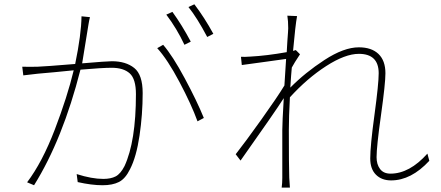

<svg xmlns="http://www.w3.org/2000/svg" viewBox="-20 -847 2040 889"><path d="M863.3 -654.3 834 -639.6Q798.8 -714.8 750 -779.3L778.3 -792Q822.3 -731.4 863.3 -654.3ZM357.4 -771.5 396.5 -767.6Q395.5 -764.6 393.1 -752.9Q390.6 -741.2 389.6 -733.4Q362.3 -564.5 360.4 -553.7Q475.6 -563.5 498 -563.5Q562.5 -563.5 601.6 -532.2Q640.6 -501 640.6 -416Q640.6 -317.4 626 -218.8Q611.3 -120.1 582 -63.5Q560.5 -19.5 530.8 -4.4Q501 10.7 455.1 10.7Q404.3 10.7 339.8 -3.9L335 -41Q405.3 -18.6 458 -18.6Q493.2 -18.6 515.6 -30.3Q538.1 -42 556.6 -78.1Q609.4 -192.4 609.4 -411.1Q609.4 -481.4 580.6 -507.3Q551.8 -533.2 497.1 -533.2Q454.1 -533.2 352.5 -524.4Q270.5 -202.1 137.7 10.7L105.5 -2.9Q175.8 -95.7 233.9 -247.6Q292 -399.4 321.3 -521.5Q291 -518.6 232.4 -512.7Q173.8 -506.8 156.2 -505.9Q96.7 -499 87.9 -498L83 -538.1Q119.1 -537.1 154.3 -538.1Q186.5 -539.1 328.1 -550.8Q356.4 -687.5 357.4 -771.5ZM708 -624 735.4 -639.6Q779.3 -588.9 835.4 -484.4Q891.6 -379.9 923.8 -300.8L894.5 -285.2Q866.2 -363.3 811 -467.3Q755.9 -571.3 708 -624ZM852.5 -814.5 879.9 -827.1Q926.8 -765.6 967.8 -690.4L939.5 -675.8Q892.6 -764.6 852.5 -814.5Z M1959 -135.7 1967.8 -102.5Q1883.8 -11.7 1791 -11.7Q1747.1 -11.7 1720.7 -38.1Q1694.3 -64.5 1694.3 -113.3Q1694.3 -171.9 1713.9 -315.4Q1733.4 -459 1733.4 -507.8Q1733.4 -597.7 1641.6 -597.7Q1578.1 -597.7 1490.2 -541Q1402.3 -484.4 1322.3 -396.5Q1317.4 -305.7 1317.4 -245.1Q1317.4 -80.1 1319.3 -24.4Q1320.3 -7.8 1322.3 21.5H1284.2Q1287.1 1 1287.1 -23.4V-245.1Q1287.1 -279.3 1293.9 -392.6Q1252 -327.1 1093.8 -103.5L1071.3 -132.8Q1115.2 -188.5 1190.4 -293.9Q1265.6 -399.4 1296.9 -451.2Q1302.7 -532.2 1304.7 -574.2Q1285.2 -571.3 1210 -561Q1134.8 -550.8 1099.6 -545.9L1095.7 -584Q1113.3 -583 1139.6 -585Q1213.9 -588.9 1307.6 -605.5Q1308.6 -628.9 1310.5 -655.3Q1312.5 -681.6 1313.5 -696.8Q1314.5 -711.9 1314.5 -715.8Q1314.5 -750 1310.5 -774.4L1355.5 -772.5Q1347.7 -731.4 1336.9 -611.3Q1341.8 -613.3 1349.6 -615.2L1369.1 -595.7Q1341.8 -554.7 1331.1 -534.2Q1328.1 -503.9 1324.2 -441.4Q1392.6 -510.7 1482.4 -569.3Q1572.3 -627.9 1641.6 -627.9Q1700.2 -627.9 1732.4 -597.2Q1764.6 -566.4 1764.6 -507.8Q1764.6 -460 1744.1 -314Q1723.6 -168 1723.6 -119.1Q1723.6 -85.9 1739.7 -64.5Q1755.9 -43 1788.1 -43Q1876 -43 1959 -135.7Z"/></svg>

Font: Gen Shin Gothic ExtraLight
Style: Regular
Weight: 100
Designer: [Source Han Sans]
Ryoko NISHIZUKA  (kana & ideographs); Paul D. Hunt (Latin, Greek & Cyrillic); Wenlong ZHANG  (bopomofo
Version: Version 1.002.20150607